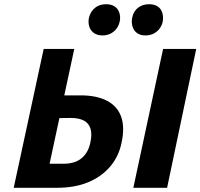

<svg xmlns="http://www.w3.org/2000/svg" viewBox="-20 -890 950 910"><path d="M45 0 187 -658H332L215 -114H282Q335 -114 366.5 -140Q398 -166 408 -213Q417 -254 409 -280Q401 -306 377.5 -318.5Q354 -331 315 -331L228 -330L247 -438H362Q439 -438 488 -412Q537 -386 554.5 -336Q572 -286 556 -213Q543 -149 502.5 -101Q462 -53 398.5 -26.5Q335 0 251 0ZM612 0 753 -658H910L772 0ZM466 -722Q441 -722 424.5 -734Q408 -746 402.5 -766Q397 -786 402 -808Q410 -837 431 -853.5Q452 -870 483 -870Q508 -870 524 -859Q540 -848 546 -828.5Q552 -809 547 -786Q540 -757 518 -739.5Q496 -722 466 -722ZM670 -722Q644 -722 628.5 -734Q613 -746 607.5 -766Q602 -786 607 -808Q613 -837 634.5 -853.5Q656 -870 687 -870Q712 -870 728 -859Q744 -848 749.5 -828.5Q755 -809 751 -786Q744 -757 722 -739.5Q700 -722 670 -722Z"/></svg>

Font: Ysabeau Office ExtraBold
Style: Italic
Weight: 800
Italic angle: -12°
Designer: Christian Thalmann (Catharsis Fonts)
Version: Version 2.001;gftools[0.9.30]; featfreeze: tnum,lnum,ss02